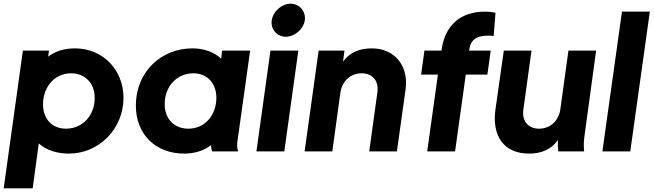

<svg xmlns="http://www.w3.org/2000/svg" viewBox="-31 -820 3540 1040"><path d="M-11 200H146L179 -43C219 -7 277 12 342 12C507 12 638 -124 638 -290C638 -442 526 -558 375 -558C318 -558 268 -543 230 -513L234 -546H93ZM202 -255C202 -348 264 -423 354 -423C431 -423 482 -368 482 -290C482 -196 418 -123 326 -123C251 -123 202 -176 202 -255Z M967 12C1021 12 1073 -3 1112 -34C1112 -23 1114 -13 1118 0H1259C1253 -20 1252 -34 1255 -54L1324 -546H1172L1167 -502C1129 -538 1075 -558 1011 -558C847 -558 705 -436 705 -247C705 -94 810 12 967 12ZM861 -256C861 -351 926 -423 1017 -423C1092 -423 1141 -367 1141 -291C1141 -197 1080 -123 989 -123C912 -123 861 -177 861 -256Z M1358 0H1509L1585 -546H1434ZM1441 -710C1434 -662 1469 -621 1517 -621C1565 -621 1613 -662 1620 -710C1627 -758 1591 -800 1543 -800C1495 -800 1448 -758 1441 -710Z M1619 0H1769L1813 -319C1822 -382 1869 -423 1928 -423C1987 -423 2022 -382 2013 -319L1969 0H2119L2166 -337C2183 -461 2109 -558 1983 -558C1918 -558 1863 -537 1827 -486L1835 -546H1695Z M2283 0H2434L2492 -416H2609L2627 -546H2510L2511 -553C2519 -607 2554 -627 2614 -627C2621 -627 2630 -627 2643 -625L2653 -751C2640 -754 2618 -757 2597 -757C2465 -757 2383 -686 2362 -558L2360 -546H2268L2250 -416H2341Z M2835 12C2900 12 2956 -10 2991 -62C2990 -41 2991 -22 2993 0H3133C3130 -31 3131 -54 3135 -84L3198 -546H3048L3004 -227C2995 -164 2948 -123 2889 -123C2830 -123 2795 -164 2804 -227L2848 -546H2698L2653 -229C2632 -83 2698 12 2835 12Z M3232 0H3383L3489 -757H3338Z"/></svg>

Font: Mluvka ExtraBold
Style: Italic
Weight: 800
Italic angle: -8°
Designer: Modified by Jiří Krblich, Original typeface by Gumpita Rahayu
Foundry: Gumpita Rahayu & Jiří Krblich
Version: Version 2.000;Glyphs 3.1.1 (3134)